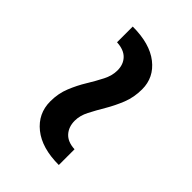

<svg xmlns="http://www.w3.org/2000/svg" viewBox="-5 -592 583 583"><g transform="rotate(-45 286.0 -301.0)"><path d="M399.5 -215.5Q365 -215.5 335.8 -227.2Q306.5 -239 280.8 -254.2Q255 -269.5 232.2 -281.2Q209.5 -293 187.5 -293Q161 -293 144 -277.8Q127 -262.5 125.5 -232H58Q58 -305 91 -346Q124 -387 176.5 -387Q210.5 -387 239.2 -375.2Q268 -363.5 293.2 -348Q318.5 -332.5 341.5 -320.8Q364.5 -309 387 -309Q413 -309 429 -324.5Q445 -340 446.5 -370.5H514Q514 -297 482 -256.2Q450 -215.5 399.5 -215.5Z"/></g></svg>

Font: Commissioner Medium
Style: Regular
Weight: 500
Designer: Kostas Bartsokas
Foundry: Kostas Bartsokas
Version: Version 1.000; ttfautohint (v1.8.3)